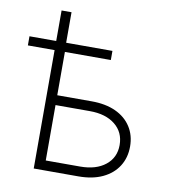

<svg xmlns="http://www.w3.org/2000/svg" viewBox="-78 -742 715 808"><g transform="rotate(10 280.0 -337.5)"><path d="M5.9 -505.9V-544.9H360.4V-505.9ZM120.1 -544.9V-675.3H162.6V-544.9ZM152.8 -320.8H311Q371.1 -320.8 414.1 -301Q457 -281.2 480.2 -245.1Q503.4 -209 503.4 -161.1Q503.4 -113.3 480.2 -76.9Q457 -40.5 414.1 -20.3Q371.1 0 311 0H120.1V-542.5H164.1V-42H311Q378.9 -42 418.9 -74Q459 -106 459 -159.7Q459 -214.4 418.9 -246.6Q378.9 -278.8 311 -278.8H152.8Z"/></g></svg>

Font: Inter 16pt ExtraLight
Style: Regular
Weight: 250
Version: Version 4.001;git-66647c0bb